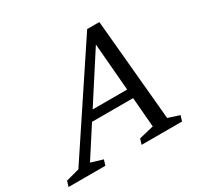

<svg xmlns="http://www.w3.org/2000/svg" viewBox="-213 -875 1083 1052"><g transform="rotate(-30 328.5 -349.0)"><path d="M196 -245 214.5 -302H542.5L523.5 -245ZM592.5 -57.5 664 -34.5 653.5 0H397.5L408 -34.5L501 -57L453 -633H476L104 -57L179 -34.5L168.5 0H-64.5L-54 -34.5L30.5 -57L456.5 -698.5H533.5Z"/></g></svg>

Font: Newsreader 12pt
Style: Italic
Weight: 400
Italic angle: -17°
Version: Version 1.003